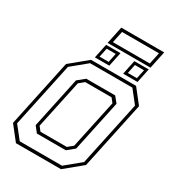

<svg xmlns="http://www.w3.org/2000/svg" viewBox="-227 -1099 1107 1225"><g transform="rotate(30 326.5 -487.0)"><path d="M86 0 5 -103 110 -597 235 -700H567L648 -597L543 -103L418 0ZM185 -141.5H379L416 -172L492 -528L468 -558.5H274L237 -528L161 -172ZM101 -22.5H412.5L523 -113.5L624 -587.5L552 -678.5H240.5L130 -587.5L29 -113.5ZM171 -120 137.5 -162.5 217.5 -538.5 269 -580.5H482L516 -538.5L436 -162.5L384.5 -120ZM456.5 -726 478.5 -831H584.5L562.5 -726ZM248.5 -726 270.5 -831H376.5L354.5 -726ZM272 -745H339L352.5 -811.5H286ZM480.5 -745H547L561 -811.5H494ZM272.5 -846.5 299.5 -974.5H615.5L588.5 -846.5ZM299.5 -867.5H571.5L589.5 -953H317.5Z"/></g></svg>

Font: Tourney Thin ExtraLight
Style: Italic
Weight: 250
Italic angle: -12°
Version: Version 1.015